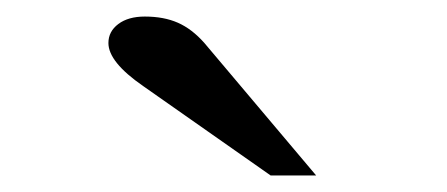

<svg xmlns="http://www.w3.org/2000/svg" viewBox="-20 -772 540 232"><path d="M153 -668Q111 -697 111 -720Q111 -734 123 -743Q135 -752 155 -752Q178 -752 195 -744.5Q212 -737 227 -720L362 -560H307Z"/></svg>

Font: Fahkwang
Style: Bold
Weight: 700
Designer: Suppakit Chalermlarp | Katatrad Co.,Ltd.
Foundry: Cadson Demak Co.,Ltd.
Version: Version 1.000; ttfautohint (v1.6)